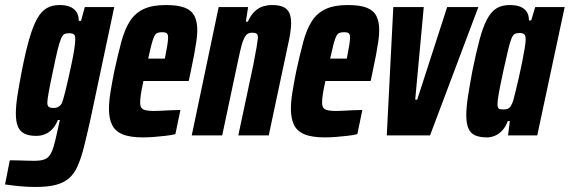

<svg xmlns="http://www.w3.org/2000/svg" viewBox="-55 -538 2264 763"><path d="M87 205Q66 205 43 203.5Q20 202 0 199.5Q-20 197 -35 195L-16 99Q1 99 18.5 99.5Q36 100 52 100.5Q68 101 80 101Q104 101 118.5 96.5Q133 92 142 80Q151 68 158 44.5Q165 21 173 -17Q176 -30 178.5 -41.5Q181 -53 183 -61H175Q166 -39 153 -25Q140 -11 123.5 -4.5Q107 2 89 2Q61 2 43 -6.5Q25 -15 16.5 -34.5Q8 -54 8 -87Q8 -118 14.5 -159.5Q21 -201 32 -258Q47 -334 61.5 -384Q76 -434 92.5 -463.5Q109 -493 130.5 -505.5Q152 -518 182 -518Q205 -518 222 -511.5Q239 -505 248.5 -491Q258 -477 258 -455H267L282 -510H399L304 -62Q290 1 278.5 46.5Q267 92 253 123Q239 154 218 171.5Q197 189 165.5 197Q134 205 87 205ZM157 -109Q167 -109 173.5 -111.5Q180 -114 186 -121Q192 -128 196 -143Q199 -153 205 -176.5Q211 -200 217.5 -230Q224 -260 230.5 -290Q237 -320 240.5 -344.5Q244 -369 244 -380Q245 -396 239 -401Q233 -406 220 -406Q208 -406 201 -402.5Q194 -399 188 -385.5Q182 -372 174.5 -342Q167 -312 156 -258Q145 -207 139 -174Q133 -141 133 -130Q133 -121 136 -116.5Q139 -112 144.5 -110.5Q150 -109 157 -109Z M513 8Q461 8 431.5 -4.5Q402 -17 390 -42.5Q378 -68 378 -105Q378 -134 384 -171.5Q390 -209 399 -254Q414 -323 427.5 -373Q441 -423 462 -455Q483 -487 517 -502.5Q551 -518 604 -518Q652 -518 679 -507.5Q706 -497 717.5 -475Q729 -453 729 -418Q729 -399 725.5 -374.5Q722 -350 716.5 -320.5Q711 -291 703 -254L695 -216H515Q508 -184 505 -164.5Q502 -145 502 -131Q502 -116 507.5 -109Q513 -102 526 -99.5Q539 -97 558 -97Q568 -97 586.5 -98Q605 -99 626 -100Q647 -101 662 -101L642 -5Q627 -1 605 1.5Q583 4 559.5 6Q536 8 513 8ZM534 -305H600L603 -320Q608 -345 610.5 -362Q613 -379 613 -389Q613 -398 610.5 -402.5Q608 -407 602.5 -408.5Q597 -410 589 -410Q579 -410 571.5 -407.5Q564 -405 558.5 -394.5Q553 -384 547.5 -363Q542 -342 534 -305Z M707 0 814 -510H931L922 -452H930Q942 -479 958 -493.5Q974 -508 991.5 -513Q1009 -518 1025 -518Q1054 -518 1070.5 -510.5Q1087 -503 1094.5 -487Q1102 -471 1102 -445Q1102 -431 1098.5 -407Q1095 -383 1088 -353L1013 0H892L952 -282Q961 -328 965 -352.5Q969 -377 970 -388Q970 -397 967.5 -401Q965 -405 960 -406.5Q955 -408 946 -408Q935 -408 927.5 -402.5Q920 -397 913 -381Q906 -365 899 -333.5Q892 -302 881 -250L828 0Z M1236 8Q1184 8 1154.5 -4.5Q1125 -17 1113 -42.5Q1101 -68 1101 -105Q1101 -134 1107 -171.5Q1113 -209 1122 -254Q1137 -323 1150.5 -373Q1164 -423 1185 -455Q1206 -487 1240 -502.5Q1274 -518 1327 -518Q1375 -518 1402 -507.5Q1429 -497 1440.5 -475Q1452 -453 1452 -418Q1452 -399 1448.5 -374.5Q1445 -350 1439.5 -320.5Q1434 -291 1426 -254L1418 -216H1238Q1231 -184 1228 -164.5Q1225 -145 1225 -131Q1225 -116 1230.5 -109Q1236 -102 1249 -99.5Q1262 -97 1281 -97Q1291 -97 1309.5 -98Q1328 -99 1349 -100Q1370 -101 1385 -101L1365 -5Q1350 -1 1328 1.5Q1306 4 1282.5 6Q1259 8 1236 8ZM1257 -305H1323L1326 -320Q1331 -345 1333.5 -362Q1336 -379 1336 -389Q1336 -398 1333.5 -402.5Q1331 -407 1325.5 -408.5Q1320 -410 1312 -410Q1302 -410 1294.5 -407.5Q1287 -405 1281.5 -394.5Q1276 -384 1270.5 -363Q1265 -342 1257 -305Z M1482 0 1508 -510H1629L1595 -142H1603L1722 -510H1846L1654 0Z M1880 8Q1852 8 1833.5 0Q1815 -8 1806.5 -27.5Q1798 -47 1798 -80Q1798 -111 1804.5 -153.5Q1811 -196 1822 -255Q1837 -329 1850.5 -379.5Q1864 -430 1880 -460.5Q1896 -491 1917.5 -504.5Q1939 -518 1970 -518Q1997 -518 2013.5 -511Q2030 -504 2038.5 -490.5Q2047 -477 2047 -457H2056L2072 -510H2189L2080 0H1964L1971 -57H1963Q1954 -33 1940 -18.5Q1926 -4 1910.5 2Q1895 8 1880 8ZM1946 -103Q1955 -103 1962 -105.5Q1969 -108 1974.5 -116Q1980 -124 1985 -140Q1988 -151 1994 -175.5Q2000 -200 2007 -230.5Q2014 -261 2020 -291Q2026 -321 2030 -345.5Q2034 -370 2034 -381Q2034 -398 2027.5 -402.5Q2021 -407 2009 -407Q1999 -407 1991.5 -403.5Q1984 -400 1978 -386Q1972 -372 1964.5 -341Q1957 -310 1945 -255Q1933 -199 1927.5 -168.5Q1922 -138 1922 -124Q1922 -115 1924.5 -110Q1927 -105 1932.5 -104Q1938 -103 1946 -103Z"/></svg>

Font: Saira ExtraCondensed ExtraBold
Style: Italic
Weight: 800
Width: 2
Italic angle: -12°
Designer: Hector Gatti with collaboration of the Omnibus-Type team
Foundry: Omnibus-Type
Version: Version 1.101